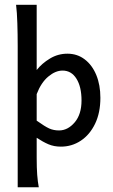

<svg xmlns="http://www.w3.org/2000/svg" viewBox="-20 -606 475 805"><path d="M54.2 179.2V-413.6Q54.2 -462.4 52.7 -508.5Q51.3 -554.7 47.4 -585.9H133.8V-312.5Q155.8 -340.3 189.5 -360.6Q223.1 -380.9 262.7 -380.9Q304.2 -380.9 335.4 -356.9Q366.7 -333 383.8 -291.3Q400.9 -249.5 400.9 -195.8Q400.9 -133.3 378.7 -87.2Q356.4 -41 318.8 -16.1Q281.2 8.8 235.4 8.8Q206.1 8.8 182.9 -1.2Q159.7 -11.2 133.8 -28.3V54.7Q133.8 98.6 136 127.2Q138.2 155.8 142.6 179.2ZM227.5 -59.1Q264.2 -59.1 293 -92.8Q321.8 -126.5 321.8 -184.6Q321.8 -242.2 300.5 -276.1Q279.3 -310.1 242.2 -310.1Q212.4 -310.1 182.4 -284.9Q152.3 -259.8 133.8 -211.4V-100.1Q168 -75.7 186.3 -67.4Q204.6 -59.1 227.5 -59.1Z"/></svg>

Font: Harmattan Medium
Style: Regular
Weight: 500
Designer: George W. Nuss III and SIL International
Foundry: SIL International
Version: Version 4.000